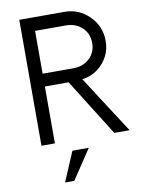

<svg xmlns="http://www.w3.org/2000/svg" viewBox="-104 -820 836 1126"><g transform="rotate(-10 314.0 -257.0)"><path d="M395 -342.5 616.2 0H525L312.5 -338.8H171.2V0H91.2V-750H360Q446.2 -750 507.5 -688.8Q568.8 -627.5 568.8 -540Q568.8 -465 519.4 -408.8Q470 -352.5 395 -342.5ZM171.2 -415H355Q412.5 -415 450.6 -450.6Q488.8 -486.2 488.8 -542.5Q488.8 -598.8 450.6 -634.4Q412.5 -670 355 -670H171.2ZM190 236.2 265 60H362.5L245 236.2Z"/></g></svg>

Font: Now Alt
Style: Regular
Weight: 400
Designer: Alfredo Marco Pradil
Foundry: Alfredo Marco Pradil
Version: Version 1.002;PS 001.002;hotconv 1.0.88;makeotf.lib2.5.64775